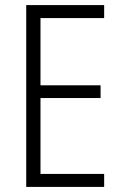

<svg xmlns="http://www.w3.org/2000/svg" viewBox="-20 -734 480 754"><path d="M389 0H83V-714H389V-663H139V-399H375V-349H139V-51H389Z"/></svg>

Font: Noto Sans Gujarati UI Condensed Light
Style: Regular
Weight: 300
Width: 3
Designer: Jelle Bosma - Monotype Design Team, Universal Thirst
Foundry: Monotype Imaging Inc.
Version: Version 2.106; ttfautohint (v1.8.4.7-5d5b)